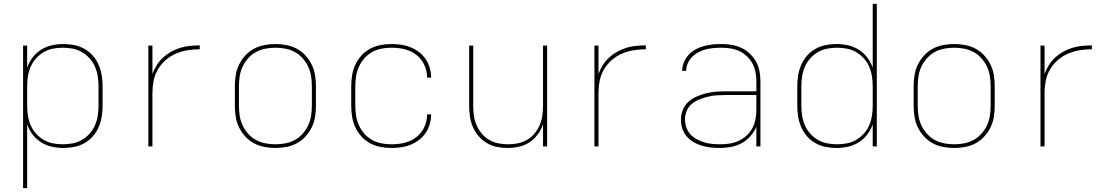

<svg xmlns="http://www.w3.org/2000/svg" viewBox="-20 -755 5740 990"><path d="M99 215V-520H120V-406Q130 -435 148.5 -459Q167 -483 192.5 -499Q218 -515 247.5 -521.5Q277 -528 307 -528Q335 -528 363 -522.5Q391 -517 415.5 -503Q440 -489 459 -467.5Q478 -446 489 -420Q500 -394 504.5 -366Q509 -338 509 -310V-210Q509 -182 504.5 -154Q500 -126 489 -100Q478 -74 459 -52.5Q440 -31 415.5 -17Q391 -3 363 2.5Q335 8 307 8Q277 8 247.5 1.5Q218 -5 192.5 -21Q167 -37 148.5 -61Q130 -85 120 -114V215ZM304 -11Q330 -11 355.5 -16Q381 -21 403 -34Q425 -47 442.5 -66.5Q460 -86 470 -109.5Q480 -133 484 -158.5Q488 -184 488 -210V-310Q488 -336 484 -361.5Q480 -387 470 -410.5Q460 -434 442.5 -453.5Q425 -473 403 -486Q381 -499 355.5 -504Q330 -509 304 -509Q278 -509 252.5 -504Q227 -499 205 -486Q183 -473 165.5 -453.5Q148 -434 138 -410.5Q128 -387 124 -361.5Q120 -336 120 -310V-210Q120 -184 124 -158.5Q128 -133 138 -109.5Q148 -86 165.5 -66.5Q183 -47 205 -34Q227 -21 252.5 -16Q278 -11 304 -11Z M745 0V-520H766V-374Q775 -398 788.5 -419.5Q802 -441 821 -458.5Q840 -476 862.5 -488.5Q885 -501 909.5 -508.5Q934 -516 959.5 -518.5Q985 -521 1010 -521V-501Q979 -501 947.5 -496Q916 -491 887 -478.5Q858 -466 834 -445Q810 -424 794 -396.5Q778 -369 772 -338Q766 -307 766 -276V0Z M1400 8Q1371 8 1342.5 2.5Q1314 -3 1289 -16.5Q1264 -30 1244.5 -51.5Q1225 -73 1212.5 -98.5Q1200 -124 1195.5 -152.5Q1191 -181 1191 -210V-310Q1191 -339 1195.5 -367.5Q1200 -396 1212.5 -421.5Q1225 -447 1244.5 -468.5Q1264 -490 1289 -503.5Q1314 -517 1342.5 -522.5Q1371 -528 1400 -528Q1429 -528 1457.5 -522.5Q1486 -517 1511 -503.5Q1536 -490 1555.5 -468.5Q1575 -447 1587.5 -421.5Q1600 -396 1604.5 -367.5Q1609 -339 1609 -310V-210Q1609 -181 1604.5 -152.5Q1600 -124 1587.5 -98.5Q1575 -73 1555.5 -51.5Q1536 -30 1511 -16.5Q1486 -3 1457.5 2.5Q1429 8 1400 8ZM1400 -11Q1426 -11 1452 -16Q1478 -21 1500.5 -33.5Q1523 -46 1540.5 -65.5Q1558 -85 1569 -108.5Q1580 -132 1584 -158Q1588 -184 1588 -210V-310Q1588 -336 1584 -362Q1580 -388 1569 -411.5Q1558 -435 1540.5 -454.5Q1523 -474 1500.5 -486.5Q1478 -499 1452 -504Q1426 -509 1400 -509Q1374 -509 1348 -504Q1322 -499 1299.5 -486.5Q1277 -474 1259.5 -454.5Q1242 -435 1231 -411.5Q1220 -388 1216 -362Q1212 -336 1212 -310V-210Q1212 -184 1216 -158Q1220 -132 1231 -108.5Q1242 -85 1259.5 -65.5Q1277 -46 1299.5 -33.5Q1322 -21 1348 -16Q1374 -11 1400 -11Z M1998 8Q1969 8 1941 2.5Q1913 -3 1888 -16.5Q1863 -30 1843.5 -51.5Q1824 -73 1812 -99Q1800 -125 1795.5 -153.5Q1791 -182 1791 -210V-310Q1791 -338 1795.5 -366.5Q1800 -395 1812 -421Q1824 -447 1843.5 -468.5Q1863 -490 1888 -503.5Q1913 -517 1941 -522.5Q1969 -528 1998 -528Q2023 -528 2048 -524.5Q2073 -521 2096.5 -511.5Q2120 -502 2140.5 -486.5Q2161 -471 2175 -450Q2189 -429 2196 -404.5Q2203 -380 2203 -355H2182Q2182 -378 2175.5 -400Q2169 -422 2156.5 -440.5Q2144 -459 2125.5 -473Q2107 -487 2086 -495Q2065 -503 2042.5 -506Q2020 -509 1998 -509Q1972 -509 1946.5 -504Q1921 -499 1898.5 -486.5Q1876 -474 1858.5 -454Q1841 -434 1830.5 -410.5Q1820 -387 1816 -361.5Q1812 -336 1812 -310V-210Q1812 -184 1816 -158.5Q1820 -133 1830.5 -109.5Q1841 -86 1858.5 -66Q1876 -46 1898.5 -33.5Q1921 -21 1946.5 -16Q1972 -11 1998 -11Q2020 -11 2042.5 -14Q2065 -17 2086 -25Q2107 -33 2125.5 -47Q2144 -61 2156.5 -79.5Q2169 -98 2175.5 -120Q2182 -142 2182 -165H2203Q2203 -140 2196 -115.5Q2189 -91 2175 -70Q2161 -49 2140.5 -33.5Q2120 -18 2096.5 -8.5Q2073 1 2048 4.5Q2023 8 1998 8Z M2597 8Q2569 8 2541.5 2.5Q2514 -3 2490 -17.5Q2466 -32 2447.5 -53.5Q2429 -75 2418 -101Q2407 -127 2403 -154.5Q2399 -182 2399 -210V-520H2420V-210Q2420 -185 2423.5 -159.5Q2427 -134 2437 -110.5Q2447 -87 2463.5 -67Q2480 -47 2502 -34Q2524 -21 2549.5 -16Q2575 -11 2600 -11Q2625 -11 2650.5 -16Q2676 -21 2698 -34Q2720 -47 2736.5 -67Q2753 -87 2763 -110.5Q2773 -134 2776.5 -159.5Q2780 -185 2780 -210V-520H2801V0H2780V-113Q2770 -85 2752 -61Q2734 -37 2709.5 -21Q2685 -5 2655.5 1.5Q2626 8 2597 8Z M3045 0V-520H3066V-374Q3075 -398 3088.5 -419.5Q3102 -441 3121 -458.5Q3140 -476 3162.5 -488.5Q3185 -501 3209.5 -508.5Q3234 -516 3259.5 -518.5Q3285 -521 3310 -521V-501Q3279 -501 3247.5 -496Q3216 -491 3187 -478.5Q3158 -466 3134 -445Q3110 -424 3094 -396.5Q3078 -369 3072 -338Q3066 -307 3066 -276V0Z M3692 8Q3669 8 3645.5 5.5Q3622 3 3599.5 -3.5Q3577 -10 3556.5 -22Q3536 -34 3521 -51.5Q3506 -69 3498.5 -91.5Q3491 -114 3491 -138Q3491 -163 3500.5 -187.5Q3510 -212 3528.5 -229Q3547 -246 3570.5 -256.5Q3594 -267 3619 -273.5Q3644 -280 3669.5 -282Q3695 -284 3720 -284H3880V-336Q3880 -360 3875.5 -383.5Q3871 -407 3859.5 -428Q3848 -449 3830.5 -465.5Q3813 -482 3791 -492Q3769 -502 3745.5 -505.5Q3722 -509 3698 -509Q3678 -509 3658 -507Q3638 -505 3618.5 -500Q3599 -495 3581 -485.5Q3563 -476 3549 -462Q3535 -448 3526.5 -429Q3518 -410 3518 -390H3497Q3498 -413 3506.5 -434Q3515 -455 3530.5 -472Q3546 -489 3566 -500Q3586 -511 3608 -517Q3630 -523 3652.5 -525.5Q3675 -528 3698 -528Q3724 -528 3750.5 -524Q3777 -520 3801 -509Q3825 -498 3845 -479.5Q3865 -461 3878 -438Q3891 -415 3896 -388.5Q3901 -362 3901 -336V0H3880V-102Q3869 -75 3849.5 -53Q3830 -31 3804.5 -17Q3779 -3 3750 2.5Q3721 8 3692 8ZM3695 -11Q3719 -11 3743.5 -15Q3768 -19 3790 -29.5Q3812 -40 3830 -56.5Q3848 -73 3859.5 -94.5Q3871 -116 3875.5 -140.5Q3880 -165 3880 -189V-265H3720Q3697 -265 3674.5 -263.5Q3652 -262 3630 -256.5Q3608 -251 3586.5 -242.5Q3565 -234 3547.5 -219.5Q3530 -205 3521 -183.5Q3512 -162 3512 -139Q3512 -118 3519 -98Q3526 -78 3540 -62.5Q3554 -47 3573 -37Q3592 -27 3612 -21Q3632 -15 3653 -13Q3674 -11 3695 -11Z M4293 8Q4265 8 4237 2.5Q4209 -3 4184.5 -17Q4160 -31 4141 -52.5Q4122 -74 4111 -100Q4100 -126 4095.5 -154Q4091 -182 4091 -210V-310Q4091 -338 4095.5 -366Q4100 -394 4111 -420Q4122 -446 4141 -467.5Q4160 -489 4184.5 -503Q4209 -517 4237 -522.5Q4265 -528 4293 -528Q4323 -528 4352.5 -521.5Q4382 -515 4407.5 -499Q4433 -483 4451.5 -459Q4470 -435 4480 -406V-735H4501V0H4480V-114Q4470 -85 4451.5 -61Q4433 -37 4407.5 -21Q4382 -5 4352.5 1.5Q4323 8 4293 8ZM4296 -11Q4322 -11 4347.5 -16Q4373 -21 4395 -34Q4417 -47 4434.5 -66.5Q4452 -86 4462 -109.5Q4472 -133 4476 -158.5Q4480 -184 4480 -210V-310Q4480 -336 4476 -361.5Q4472 -387 4462 -410.5Q4452 -434 4434.5 -453.5Q4417 -473 4395 -486Q4373 -499 4347.5 -504Q4322 -509 4296 -509Q4270 -509 4244.5 -504Q4219 -499 4197 -486Q4175 -473 4157.5 -453.5Q4140 -434 4130 -410.5Q4120 -387 4116 -361.5Q4112 -336 4112 -310V-210Q4112 -184 4116 -158.5Q4120 -133 4130 -109.5Q4140 -86 4157.5 -66.5Q4175 -47 4197 -34Q4219 -21 4244.5 -16Q4270 -11 4296 -11Z M4900 8Q4871 8 4842.5 2.5Q4814 -3 4789 -16.5Q4764 -30 4744.5 -51.5Q4725 -73 4712.5 -98.5Q4700 -124 4695.5 -152.5Q4691 -181 4691 -210V-310Q4691 -339 4695.5 -367.5Q4700 -396 4712.5 -421.5Q4725 -447 4744.5 -468.5Q4764 -490 4789 -503.5Q4814 -517 4842.5 -522.5Q4871 -528 4900 -528Q4929 -528 4957.5 -522.5Q4986 -517 5011 -503.5Q5036 -490 5055.5 -468.5Q5075 -447 5087.5 -421.5Q5100 -396 5104.5 -367.5Q5109 -339 5109 -310V-210Q5109 -181 5104.5 -152.5Q5100 -124 5087.5 -98.5Q5075 -73 5055.5 -51.5Q5036 -30 5011 -16.5Q4986 -3 4957.5 2.5Q4929 8 4900 8ZM4900 -11Q4926 -11 4952 -16Q4978 -21 5000.5 -33.5Q5023 -46 5040.5 -65.5Q5058 -85 5069 -108.5Q5080 -132 5084 -158Q5088 -184 5088 -210V-310Q5088 -336 5084 -362Q5080 -388 5069 -411.5Q5058 -435 5040.5 -454.5Q5023 -474 5000.5 -486.5Q4978 -499 4952 -504Q4926 -509 4900 -509Q4874 -509 4848 -504Q4822 -499 4799.5 -486.5Q4777 -474 4759.5 -454.5Q4742 -435 4731 -411.5Q4720 -388 4716 -362Q4712 -336 4712 -310V-210Q4712 -184 4716 -158Q4720 -132 4731 -108.5Q4742 -85 4759.5 -65.5Q4777 -46 4799.5 -33.5Q4822 -21 4848 -16Q4874 -11 4900 -11Z M5345 0V-520H5366V-374Q5375 -398 5388.5 -419.5Q5402 -441 5421 -458.5Q5440 -476 5462.5 -488.5Q5485 -501 5509.5 -508.5Q5534 -516 5559.5 -518.5Q5585 -521 5610 -521V-501Q5579 -501 5547.5 -496Q5516 -491 5487 -478.5Q5458 -466 5434 -445Q5410 -424 5394 -396.5Q5378 -369 5372 -338Q5366 -307 5366 -276V0Z"/></svg>

Font: Iosevka Aile Thin
Style: Regular
Weight: 100
Designer: Belleve Invis
Foundry: Belleve Invis
Version: Version 31.1.0; ttfautohint (v1.8.4)